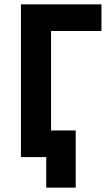

<svg xmlns="http://www.w3.org/2000/svg" viewBox="-20 -720 502 880"><path d="M76 0H192V140H327V-122H214V-578H445V-700H76Z"/></svg>

Font: Finlandica SemiBold
Style: Regular
Weight: 600
Designer: Niklas Ekholm, Juho Hiilivirta, Jaakko Suomalainen
Foundry: Helsinki Type Studio
Version: Version 2.000;Glyphs 3.2 (3202)